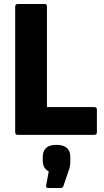

<svg xmlns="http://www.w3.org/2000/svg" viewBox="-20 -675 520 961"><path d="M69 0Q56 0 56 -14V-641Q56 -655 69 -655H205Q215 -655 215 -641V-139H452Q465 -139 465 -126V-14Q465 0 452 0ZM220 266Q210 266 211 253L224 183Q211 177 202.5 163.5Q194 150 194 129V111Q194 50 262 50Q332 50 332 111V131Q332 145 330 157Q328 169 322 184L297 257Q294 266 284 266Z"/></svg>

Font: Sofia Sans Semi Condensed Black
Style: Regular
Weight: 900
Designer: Botio Nikoltchev, Ani Petrova
Foundry: lettersoup
Version: Version 4.100; ttfautohint (v1.8.4.7-5d5b)